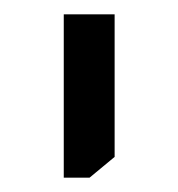

<svg xmlns="http://www.w3.org/2000/svg" viewBox="-20 -736 249 268"><path d="M140 -716V-517L105 -488H69V-716Z"/></svg>

Font: Almarai
Style: Regular
Weight: 400
Designer: Boutros International 2019
Foundry: Created by Boutros International 2019
Version: Version 1.10